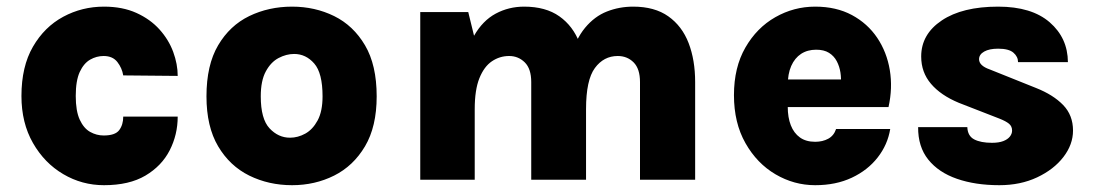

<svg xmlns="http://www.w3.org/2000/svg" viewBox="-20 -528 3210 564"><path d="M285.5 16Q221 16 165.8 -16.5Q110.5 -49 76.8 -108Q43 -167 43 -246Q43 -332.5 76.8 -390.8Q110.5 -449 165.8 -478.8Q221 -508.5 285.5 -508.5Q340 -508.5 380.8 -490Q421.5 -471.5 448.5 -441.5Q475.5 -411.5 488.8 -375.5Q502 -339.5 502 -305L342 -306.5Q338.5 -328 324.8 -345.8Q311 -363.5 284.5 -363.5Q263.5 -363.5 244.8 -352.8Q226 -342 214.2 -316.5Q202.5 -291 202.5 -246Q202.5 -202 214.2 -176.5Q226 -151 244.8 -140.5Q263.5 -130 284.5 -130Q318.5 -130 330.2 -145.8Q342 -161.5 342 -185.5H502Q502 -132.5 478.5 -86.5Q455 -40.5 407.2 -12.2Q359.5 16 285.5 16Z M838 16Q769.5 16 712.2 -12.2Q655 -40.5 620.8 -98.2Q586.5 -156 586.5 -245Q586.5 -337 620.8 -395Q655 -453 712.2 -480.8Q769.5 -508.5 838 -508.5Q905 -508.5 961.5 -480.8Q1018 -453 1052.2 -395Q1086.5 -337 1086.5 -245Q1086.5 -156 1052.2 -98.2Q1018 -40.5 961.5 -12.2Q905 16 838 16ZM832 -123.5Q855 -123.5 876.8 -135.5Q898.5 -147.5 913 -174.2Q927.5 -201 927.5 -245Q927.5 -313.5 903 -341.5Q878.5 -369.5 844 -369.5Q821 -369.5 798.2 -357.5Q775.5 -345.5 760.8 -318.2Q746 -291 746 -245Q746 -178.5 771.8 -151Q797.5 -123.5 832 -123.5Z M1860 0V-287Q1860 -326 1841.2 -344.8Q1822.5 -363.5 1794.5 -363.5Q1753.5 -363.5 1727.5 -328.2Q1701.5 -293 1701.5 -207.5H1638.5Q1638.5 -296 1654.5 -354.2Q1670.5 -412.5 1698.5 -446.2Q1726.5 -480 1762.8 -494.2Q1799 -508.5 1840 -508.5Q1903 -508.5 1943.2 -480Q1983.5 -451.5 2002.8 -401.5Q2022 -351.5 2022 -287V0ZM1214.5 0V-492.5H1355.5L1372.5 -423Q1398 -467.5 1436.2 -488Q1474.5 -508.5 1519.5 -508.5Q1583 -508.5 1623.2 -480Q1663.5 -451.5 1682.5 -401.5Q1701.5 -351.5 1701.5 -287V0H1540.5V-287Q1540.5 -326 1521.5 -344.8Q1502.5 -363.5 1475.5 -363.5Q1448 -363.5 1425 -348Q1402 -332.5 1388.2 -298.2Q1374.5 -264 1374.5 -207.5V0Z M2374.5 16Q2312.5 16 2258 -16Q2203.5 -48 2169.8 -107.5Q2136 -167 2136 -248.5Q2136 -330 2169.5 -388.2Q2203 -446.5 2257.5 -477.5Q2312 -508.5 2374.5 -508.5Q2436.5 -508.5 2482.5 -483.8Q2528.5 -459 2556.8 -417Q2585 -375 2593.8 -322.2Q2602.5 -269.5 2590 -213.5H2262.5V-294.5H2473L2450 -279.5Q2451.5 -297 2448.8 -315Q2446 -333 2438 -348.2Q2430 -363.5 2415.2 -372.8Q2400.5 -382 2377.5 -382Q2352 -382 2333.2 -369.8Q2314.5 -357.5 2304.2 -334.2Q2294 -311 2294 -277.5V-214.5Q2294 -183 2303 -160Q2312 -137 2329.8 -124.2Q2347.5 -111.5 2374.5 -111.5Q2396.5 -111.5 2413 -120.5Q2429.5 -129.5 2436 -149H2595Q2587.5 -103 2558.2 -65.5Q2529 -28 2482.2 -6Q2435.5 16 2374.5 16Z M2915.5 16Q2845 16 2791 -2.8Q2737 -21.5 2706.8 -59.2Q2676.5 -97 2677 -154.5H2821.5Q2822.5 -128.5 2841.8 -118.5Q2861 -108.5 2894 -108.5Q2914 -108.5 2927 -113.5Q2940 -118.5 2946.5 -126.8Q2953 -135 2953 -144.5Q2953 -157 2944 -164.5Q2935 -172 2916 -179.5L2796.5 -226Q2743.5 -248 2714.8 -281.8Q2686 -315.5 2686 -362Q2686 -427.5 2746.5 -468Q2807 -508.5 2912 -508.5Q3010.5 -508.5 3063.5 -462.5Q3116.5 -416.5 3117 -345.5H2970.5Q2970.5 -361.5 2957 -373.2Q2943.5 -385 2912 -385Q2886 -385 2871 -376.5Q2856 -368 2856 -354Q2856 -335 2887.5 -324L3023.5 -269.5Q3074 -249.5 3103 -219.5Q3132 -189.5 3132 -144.5Q3132 -103.5 3103.8 -66.8Q3075.5 -30 3026.5 -7Q2977.5 16 2915.5 16Z"/></svg>

Font: Karla ExtraBold
Style: Regular
Weight: 800
Designer: Jonathan Pinhorn
Version: Version 2.001